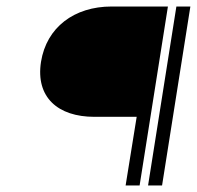

<svg xmlns="http://www.w3.org/2000/svg" viewBox="-20 -585 605 590"><path d="M106 -395C89 -286 158 -226 270 -226H400L366 -15H409L496 -565H323C208 -565 123 -501 106 -395ZM435 -15H478L565 -565H522Z"/></svg>

Font: Charger Sport
Style: HLObl
Weight: 100
Designer: Jasper
Foundry: Cannot Into Space Fonts
Version: Version 1.1